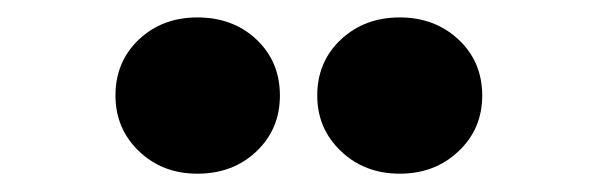

<svg xmlns="http://www.w3.org/2000/svg" viewBox="-20 -773 672 216"><path d="M429.7 -577.6Q390.1 -577.6 363.5 -603Q336.9 -628.4 336.9 -665.5Q336.9 -703.6 363.5 -728.5Q390.1 -753.4 429.7 -753.4Q469.2 -753.4 495.8 -728.5Q522.5 -703.6 522.5 -665.5Q522.5 -627.9 495.8 -602.8Q469.2 -577.6 429.7 -577.6ZM202.1 -577.6Q162.6 -577.6 136.2 -603Q109.9 -628.4 109.9 -665.5Q109.9 -703.6 136.2 -728.5Q162.6 -753.4 202.1 -753.4Q242.2 -753.4 268.6 -728.5Q294.9 -703.6 294.9 -665.5Q294.9 -627.9 268.6 -602.8Q242.2 -577.6 202.1 -577.6Z"/></svg>

Font: Inter 24pt Black
Style: Regular
Weight: 900
Designer: Rasmus Andersson
Foundry: rsms
Version: Version 4.001;git-66647c0bb